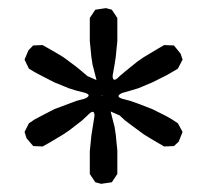

<svg xmlns="http://www.w3.org/2000/svg" viewBox="-20 -777 540 477"><path d="M428.7 -643.6 433.6 -628.9 421.9 -606.4 407.2 -597.7 391.6 -588.9 358.4 -572.3 323.2 -557.6 303.7 -551.8 283.2 -545.9Q264.6 -537.1 285.2 -531.2L303.7 -526.4L323.2 -519.5L358.4 -505.9L391.6 -489.3L407.2 -480.5L421.9 -470.7L433.6 -449.2L423.8 -424.8L412.1 -414.1L387.7 -413.1L354.5 -432.6L336.9 -443.4L306.6 -465.8L291 -477.5L277.3 -490.2L254.9 -500L259.8 -480.5L264.6 -461.9L267.6 -442.4L269.5 -422.9L271.5 -403.3V-383.8V-364.3V-344.7L257.8 -324.2L231.4 -320.3L216.8 -324.2L203.1 -344.7V-363.3V-381.8V-401.4L205.1 -420.9L207 -440.4L210 -459L214.8 -489.3Q214.8 -508.8 197.3 -490.2L183.6 -477.5L153.3 -454.1L137.7 -443.4L103.5 -422.9L85.9 -413.1L62.5 -414.1L45.9 -433.6L41 -449.2L51.8 -470.7L66.4 -480.5L83 -489.3L115.2 -505.9L151.4 -519.5L169.9 -526.4L191.4 -532.2Q210 -541 189.5 -546.9L169.9 -551.8L151.4 -557.6L115.2 -572.3L83 -588.9L66.4 -597.7L51.8 -606.4L41 -628.9L50.8 -652.3L62.5 -664.1L85.9 -665L120.1 -645.5L137.7 -634.8L168 -612.3L183.6 -599.6L197.3 -587.9L219.7 -578.1L214.8 -597.7L210 -616.2L207 -635.7L205.1 -655.3L203.1 -674.8V-694.3V-713.9V-732.4L216.8 -752.9L243.2 -756.8L257.8 -752.9L271.5 -732.4V-713.9V-694.3V-674.8L269.5 -655.3L267.6 -635.7L264.6 -616.2L259.8 -588.9Q259.8 -569.3 277.3 -587.9L291 -599.6L321.3 -624L336.9 -634.8L371.1 -655.3L387.7 -665L412.1 -664.1ZM231.4 -539.1 237.3 -541 232.4 -540Z"/></svg>

Font: B2 Hana
Style: Regular
Weight: 500
Version: 2020-08-05; (max)